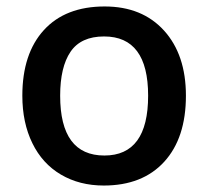

<svg xmlns="http://www.w3.org/2000/svg" viewBox="-20 -570 651 600"><path d="M561 -271Q561 -138.7 493.2 -64.5Q425.3 9.8 304.2 9.8Q228.5 9.8 170.4 -24.4Q112.3 -58.6 81.1 -122.6Q49.8 -186.5 49.8 -271Q49.8 -402.3 117.2 -476.1Q184.6 -549.8 307.1 -549.8Q424.3 -549.8 492.7 -474.4Q561 -398.9 561 -271ZM168 -271Q168 -84 306.2 -84Q442.9 -84 442.9 -271Q442.9 -456.1 305.2 -456.1Q232.9 -456.1 200.4 -408.2Q168 -360.4 168 -271Z"/></svg>

Font: f0_58770          
Style: Regular
Weight: 600
Foundry: Ascender Corporation
Version: Version 1.10